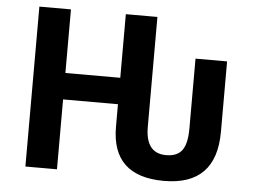

<svg xmlns="http://www.w3.org/2000/svg" viewBox="-51 -779 1133 854"><g transform="rotate(5 515.0 -352.0)"><path d="M91 0H232V-312H477V-211Q477 10 710 10Q944 10 944 -230V-544H803V-232Q803 -164 781 -134.5Q759 -105 710 -105Q618 -105 618 -223V-714H477V-430H232V-714H91Z"/></g></svg>

Font: Noto Sans UI
Style: Bold
Weight: 700
Designer: Monotype Design Team
Foundry: Monotype Imaging Inc.
Version: Version 1.901